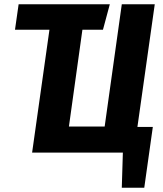

<svg xmlns="http://www.w3.org/2000/svg" viewBox="-20 -713 761 897"><path d="M703 -693 622 -120H694L654 164H549L554 0H130L211 -574H50L67 -693H493L461 -574H365L302 -122H469L549 -693Z"/></svg>

Font: Fira Sans Condensed
Style: Bold Italic
Weight: 700
Width: 3
Italic angle: -8°
Designer: Carrois Corporate & Edenspiekermann AG
Foundry: Carrois Corporate GbR & Edenspiekermann AG
Version: Version 4.203